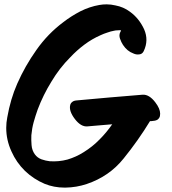

<svg xmlns="http://www.w3.org/2000/svg" viewBox="-20 -815 795 888"><path d="M639.6 -377Q563.5 -370.1 487.3 -364.3Q411.1 -357.4 335 -350.6Q321.3 -349.6 314.5 -343.8Q306.6 -337.9 304.7 -329.1Q297.9 -301.8 326.2 -264.6Q354.5 -227.5 384.8 -230.5Q413.1 -233.4 441.4 -235.4Q469.7 -237.3 499 -240.2Q472.7 -202.1 440.4 -169.9Q408.2 -136.7 367.2 -111.3Q332 -88.9 292 -77.1Q252 -66.4 210 -69.3Q191.4 -71.3 171.9 -78.1Q153.3 -85 141.6 -100.6Q127.9 -119.1 126 -143.6Q124 -167 125 -189.5Q127.9 -221.7 135.7 -250Q143.6 -278.3 154.3 -308.6Q179.7 -376 217.8 -437.5Q254.9 -500 305.7 -550.8Q335 -582 370.1 -608.4Q405.3 -634.8 445.3 -652.3Q460 -659.2 475.6 -664.1Q491.2 -669.9 507.8 -672.9Q515.6 -674.8 524.4 -674.8Q532.2 -675.8 540 -674.8Q540 -672.9 538.1 -669.9Q536.1 -667 536.1 -666Q529.3 -652.3 535.2 -635.7Q541 -619.1 548.8 -607.4Q557.6 -593.8 570.3 -583Q582 -573.2 597.7 -567.4Q610.4 -561.5 624 -563.5Q637.7 -564.5 644.5 -578.1Q668.9 -628.9 646.5 -679.7Q623 -730.5 581.1 -760.7Q550.8 -783.2 513.7 -790Q493.2 -794.9 472.7 -794.9Q456.1 -794.9 439.5 -792Q394.5 -784.2 351.6 -762.7Q308.6 -740.2 273.4 -712.9Q201.2 -659.2 148.4 -584Q95.7 -509.8 59.6 -427.7Q28.3 -356.4 13.7 -272.5Q8.8 -248 8.8 -223.6Q8.8 -167 33.2 -114.3Q55.7 -63.5 95.7 -24.4Q135.7 13.7 186.5 35.2Q229.5 52.7 278.3 52.7Q280.3 52.7 283.2 52.7Q334 51.8 380.9 36.1Q485.4 1 551.8 -82Q619.1 -165 673.8 -254.9Q676.8 -254.9 680.7 -254.9Q684.6 -254.9 688.5 -255.9Q702.1 -256.8 710 -262.7Q717.8 -269.5 719.7 -278.3Q720.7 -283.2 720.7 -289.1Q720.7 -312.5 698.2 -341.8Q669.9 -378.9 639.6 -377Z"/></svg>

Font: TroubleSide
Style: Comic
Weight: 400
Designer: Koroletov
Version: 1_5